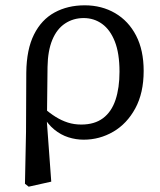

<svg xmlns="http://www.w3.org/2000/svg" viewBox="-20 -513 602 723"><path d="M74 179 78 -17 79 -240Q80 -327 108 -383Q136 -439 185.5 -466Q235 -493 299 -493Q363 -493 413.5 -463.5Q464 -434 492.5 -379Q521 -324 521 -246Q521 -163 489.5 -105Q458 -47 406.5 -17Q355 13 295 13Q266 13 237.5 4Q209 -5 184 -25.5Q159 -46 141 -79H133L143 -108Q167 -87 189.5 -73Q212 -59 235.5 -51.5Q259 -44 286 -44Q336 -44 368 -68Q400 -92 415 -137Q430 -182 430 -243Q430 -312 412.5 -356.5Q395 -401 364.5 -423Q334 -445 295 -445Q256 -445 225 -424.5Q194 -404 177 -363Q160 -322 159 -261L157 -82L155 -75L173 171L88 190Z"/></svg>

Font: Source Serif 4 18pt
Style: Regular
Weight: 400
Designer: Frank Grießhammer
Foundry: Adobe Systems Incorporated
Version: Version 4.004;hotconv 1.0.116;makeotfexe 2.5.65601